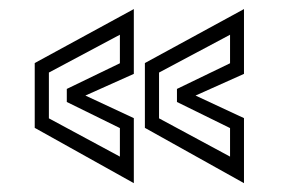

<svg xmlns="http://www.w3.org/2000/svg" viewBox="-20 -522 640 434"><path d="M531.5 -108 307.5 -233V-379.5L531.5 -501.5V-355L422 -306L531.5 -255ZM500 -168V-232.5L380 -291.5V-321L500 -379V-443.5L339.5 -358V-254.5ZM282.5 -108 58.5 -233V-379.5L282.5 -501.5V-355L173 -306L282.5 -255ZM251 -168V-232.5L131 -291.5V-321L251 -379V-443.5L90.5 -358V-254.5Z"/></svg>

Font: Tourney Condensed
Style: Regular
Weight: 400
Width: 3
Designer: Tyler Finck
Foundry: Etcetera Type Co
Version: Version 1.010; ttfautohint (v1.8.3)